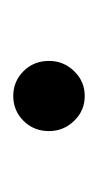

<svg xmlns="http://www.w3.org/2000/svg" viewBox="51 -191 148 290"><g transform="rotate(-90 125.0 -46.0)"><path d="M125 8Q103 8 87.5 -8Q72 -24 72 -46Q72 -69 87.5 -84.5Q103 -100 125 -100Q147 -100 162.5 -84.5Q178 -69 178 -46Q178 -24 162.5 -8Q147 8 125 8Z"/></g></svg>

Font: Red Hat Text VF
Style: Regular
Weight: 400
Designer: Pentagram, MCKL
Foundry: Pentagram, MCKL
Version: Version 1.023